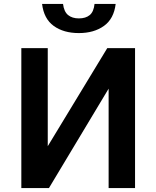

<svg xmlns="http://www.w3.org/2000/svg" viewBox="-20 -961 798 981"><path d="M89 0V-715H224V-214L528 -715H670V0H535V-508L230 0ZM383 -792Q305 -792 254.5 -828.5Q204 -865 195 -941H302Q307 -901 328 -884Q349 -867 383 -867Q418 -867 438.5 -884Q459 -901 463 -941H571Q562 -865 511 -828.5Q460 -792 383 -792Z"/></svg>

Font: Wix Madefor Text
Style: Bold
Weight: 700
Designer: Dalton Maag Ltd
Foundry: Dalton Maag Ltd
Version: Version 3.100